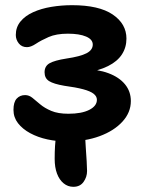

<svg xmlns="http://www.w3.org/2000/svg" viewBox="-20 -537 562 741"><path d="M263 184Q242 184 225.5 170.5Q209 157 200 133Q191 109 191 76Q191 22 196.5 -12Q202 -46 214 -62.5Q226 -79 246 -79Q273 -79 291 -64.5Q309 -50 309 -16Q309 4 311 32Q313 60 314.5 85Q316 110 316 123Q316 146 302.5 165Q289 184 263 184ZM239 9Q200 9 163 1Q126 -7 96.5 -23Q67 -39 49.5 -61.5Q32 -84 32 -113Q32 -143 44.5 -156.5Q57 -170 77 -170Q92 -170 105 -159.5Q118 -149 135 -134.5Q152 -120 178 -109Q204 -98 244 -98Q295 -98 324.5 -113Q354 -128 354 -152Q354 -165 341.5 -175Q329 -185 301 -192.5Q273 -200 228 -206Q187 -213 169.5 -224Q152 -235 152 -258Q152 -282 171.5 -293Q191 -304 236 -311Q290 -319 314 -331.5Q338 -344 338 -365Q338 -385 312 -396Q286 -407 242 -407Q197 -407 167.5 -394Q138 -381 118.5 -368Q99 -355 84 -355Q64 -355 52.5 -369.5Q41 -384 41 -402Q41 -432 59 -454Q77 -476 108 -490Q139 -504 178 -510.5Q217 -517 258 -517Q362 -517 415 -481Q468 -445 468 -388Q468 -354 450.5 -327Q433 -300 397 -282Q361 -264 306 -255L302 -270Q357 -270 398.5 -254.5Q440 -239 462.5 -211.5Q485 -184 485 -147Q485 -103 452.5 -67.5Q420 -32 364.5 -11.5Q309 9 239 9Z"/></svg>

Font: Shantell Sans SemiBold
Style: Regular
Weight: 600
Designer: Stephen Nixon, Anya Danilova, Shantell Martin
Foundry: Arrow Type
Version: Version 1.011;[c5ecc13dd]